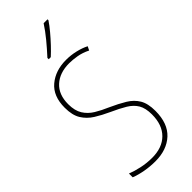

<svg xmlns="http://www.w3.org/2000/svg" viewBox="-304 -992 1044 1044"><g transform="rotate(-45 217.5 -470.5)"><path d="M389 -184Q389 -88 336 -39Q283 10 195 10Q155 10 116 3Q77 -4 46 -16V-45Q76 -33 115.5 -24.5Q155 -16 196 -16Q274 -16 318 -60Q362 -104 362 -184Q362 -232 345 -261Q328 -290 294 -310.5Q260 -331 211 -353Q167 -373 131 -395.5Q95 -418 73.5 -452.5Q52 -487 52 -545Q52 -634 105.5 -679Q159 -724 241 -724Q278 -724 314 -715.5Q350 -707 377 -693L366 -671Q332 -688 299 -693.5Q266 -699 240 -699Q167 -699 123 -659Q79 -619 79 -545Q79 -495 98.5 -464Q118 -433 151 -413Q184 -393 224 -376Q275 -353 312 -330.5Q349 -308 369 -274.5Q389 -241 389 -184ZM326 -944Q310 -920 287 -892.5Q264 -865 239.5 -839Q215 -813 193 -793H177V-803Q211 -840 241.5 -877Q272 -914 296 -951H326Z"/></g></svg>

Font: Noto Sans Tamil Condensed Thin
Style: Regular
Weight: 100
Width: 3
Designer: Jelle Bosma - Monotype Design Team
Foundry: Monotype Imaging Inc.
Version: Version 2.004; ttfautohint (v1.8.4.7-5d5b)